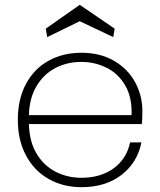

<svg xmlns="http://www.w3.org/2000/svg" viewBox="-20 -769 665 797"><path d="M571 -308Q571 -272 569 -254H100Q102 -181 132 -131Q162 -81 211 -56Q260 -31 318 -31Q398 -31 452 -70.5Q506 -110 520 -178H567Q551 -95 485 -43.5Q419 8 318 8Q242 8 182 -26Q122 -60 88 -123.5Q54 -187 54 -272Q54 -357 87.5 -420Q121 -483 181 -516.5Q241 -550 318 -550Q396 -550 453.5 -516.5Q511 -483 541 -427.5Q571 -372 571 -308ZM526 -291Q529 -363 500.5 -413Q472 -463 423 -487.5Q374 -512 317 -512Q260 -512 211.5 -487.5Q163 -463 132.5 -413Q102 -363 100 -291ZM176 -615 170 -650 311 -749 456 -650 450 -615 311 -681Z"/></svg>

Font: Fz Poppins ExtLt
Style: Regular
Weight: 200
Designer: Ninad Kale (Devanagari), Jonny Pinhorn (Latin)
Foundry: Indian Type Foundry
Version: Vit hóa bi Vntype.Com & FontZin.Com